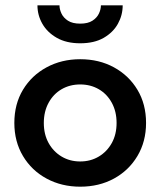

<svg xmlns="http://www.w3.org/2000/svg" viewBox="-20 -693 604 723"><path d="M34 -230Q34 -160 66.5 -105.5Q99 -51 155.5 -20.5Q212 10 282 10Q353 10 409 -20.5Q465 -51 497.5 -105.5Q530 -160 530 -230Q530 -301 497.5 -355Q465 -409 409 -439.5Q353 -470 282 -470Q212 -470 155.5 -439.5Q99 -409 66.5 -355Q34 -301 34 -230ZM145 -230Q145 -273 163 -306Q181 -339 212 -357Q243 -375 282 -375Q321 -375 352 -357Q383 -339 401 -306Q419 -273 419 -230Q419 -187 401 -154.5Q383 -122 352 -103.5Q321 -85 282 -85Q243 -85 212 -103.5Q181 -122 163 -154.5Q145 -187 145 -230ZM121 -673Q121 -636 139.5 -603.5Q158 -571 194 -550.5Q230 -530 282 -530Q335 -530 370.5 -550.5Q406 -571 424 -603.5Q442 -636 442 -673H360Q360 -658 352.5 -642Q345 -626 328 -615Q311 -604 282 -604Q253 -604 236 -615Q219 -626 211.5 -642Q204 -658 204 -673Z"/></svg>

Font: Jost Medium
Style: Regular
Weight: 500
Version: Version 3.710